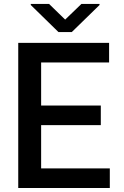

<svg xmlns="http://www.w3.org/2000/svg" viewBox="-20 -942 623 962"><path d="M530.2 -98.4V0H71.4V-727.3H526.6V-628.9H186.1V-413.4H485.1V-315H186.1V-98.4ZM225.9 -922.2 306.5 -843.8 387.8 -922.2H478.7V-916.9L339.5 -781.2H273.1L134.2 -916.9V-922.2Z"/></svg>

Font: Interface Medium
Style: Regular
Weight: 500
Designer: Rasmus Andersson
Foundry: rsms
Version: Version 1.8